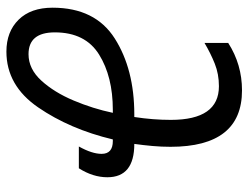

<svg xmlns="http://www.w3.org/2000/svg" viewBox="-108 -657 775 599"><g transform="rotate(-90 279.5 -357.5)"><path d="M410 -656Q478 -656 478 -574Q478 -479 409 -436Q340 -393 236 -393H227Q240 -455 265.5 -515.5Q291 -576 327.5 -616Q364 -656 410 -656ZM445 -33V-107Q413 -88 380.5 -75Q348 -62 310 -62Q205 -62 205 -212Q205 -268 214 -326H222Q363 -326 459 -387Q555 -448 555 -581Q555 -649 517.5 -687Q480 -725 418 -725Q312 -725 244 -626Q176 -527 144 -393H139Q99 -393 99 -428Q99 -458 122 -499H54Q26 -455 26 -410Q26 -326 130 -326Q126 -297 123.5 -269Q121 -241 121 -213Q121 10 297 10Q378 10 445 -33Z"/></g></svg>

Font: Noto Sans Display Condensed
Style: Italic
Weight: 400
Width: 3
Designer: Monotype Design team
Foundry: Monotype Imaging Inc.
Version: 1.000